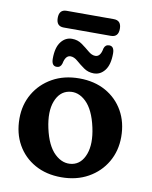

<svg xmlns="http://www.w3.org/2000/svg" viewBox="-87 -841 725 916"><g transform="rotate(10 275.5 -383.0)"><path d="M277.5 -468.5Q350.5 -468.5 405.5 -437.8Q460.5 -407 491.2 -352.8Q522 -298.5 522 -227.5Q522 -160 490.5 -106Q459 -52 402.8 -20.5Q346.5 11 273 11Q200 11 145 -19.8Q90 -50.5 59.2 -105Q28.5 -159.5 28.5 -231Q28.5 -298 60 -351.8Q91.5 -405.5 147.5 -437Q203.5 -468.5 277.5 -468.5ZM314.5 -61Q358 -70 376.8 -121Q395.5 -172 378.5 -249.5Q360.5 -332 321.8 -369.2Q283 -406.5 237.5 -397Q194 -388 174.8 -337.8Q155.5 -287.5 172.5 -208.5Q190.5 -126 229.8 -89Q269 -52 314.5 -61ZM340 -504Q312.5 -504 291 -519.2Q269.5 -534.5 252 -549.8Q234.5 -565 217.5 -565Q193 -565 185 -524Q179 -504 160 -504Q135.5 -504 135.5 -539.5Q135.5 -593.5 156.8 -621Q178 -648.5 210 -648.5Q237.5 -648.5 258.8 -633.2Q280 -618 297.8 -602.8Q315.5 -587.5 332.5 -587.5Q358 -587.5 365 -629Q371 -648.5 390 -648.5Q414.5 -648.5 414.5 -613.5Q414.5 -559 393.2 -531.5Q372 -504 340 -504ZM125 -735Q125 -775.5 161 -775.5H389.5Q426 -775.5 426 -735Q426 -694.5 389.5 -694.5H161Q125 -694.5 125 -735Z"/></g></svg>

Font: Fraunces 72pt SuperSoft SemiBold
Style: Regular
Weight: 600
Version: Version 1.000;[b76b70a41]